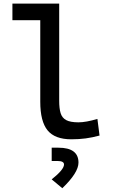

<svg xmlns="http://www.w3.org/2000/svg" viewBox="-20 -752 626 1050"><path d="M370.1 9.8Q280.3 9.8 240.2 -39.1Q200.2 -87.9 200.2 -195.3V-641.6H47.9V-732.4H303.7V-200.2Q303.7 -159.2 311.5 -133.3Q319.3 -107.4 342 -95.2Q364.7 -83 409.2 -83Q449.7 -83 512.7 -101.6L524.4 -10.7Q484.9 0 448.5 4.9Q412.1 9.8 370.1 9.8ZM320.8 277.3 262.7 229Q330.1 175.3 330.1 147.5Q330.1 128.4 294.4 128.4H262.7V55.7H299.3Q409.2 55.7 409.2 137.2Q409.2 192.4 320.8 277.3Z"/></svg>

Font: Cascadia Code NF
Style: Regular
Weight: 400
Monospace: yes
Designer: Aaron Bell
Foundry: Saja Typeworks
Version: Version 2404.023; ttfautohint (v1.8.4)